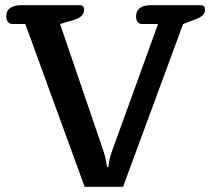

<svg xmlns="http://www.w3.org/2000/svg" viewBox="-20 -715 808 735"><path d="M77 -623H29Q17 -623 10.5 -631Q4 -639 4 -653Q4 -674 19 -684.5Q34 -695 59 -695H286Q302 -695 302 -678Q302 -663 291 -653Q280 -643 257 -637L210 -623L376 -137Q382 -119 385.5 -100Q389 -81 390 -76H395Q395 -81 398.5 -100Q402 -119 409 -137L585 -623H525Q501 -623 501 -653Q501 -674 516 -684.5Q531 -695 556 -695H748Q765 -695 765 -678Q765 -655 731 -642L681 -623L451 0H304Z"/></svg>

Font: MaitreeSemiBold
Style: Regular
Weight: 600
Designer: CadsonDemak Team
Foundry: CadsonDemak
Version: Version 1.000